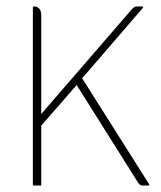

<svg xmlns="http://www.w3.org/2000/svg" viewBox="-20 -576 499 596"><path d="M108 -186V-3Q108 0 105 0H85Q82 0 82 -3V-553Q82 -556 85 -556H87Q95 -556 101.5 -549.5Q108 -543 108 -528V-222L389 -547Q394 -552 397 -554Q400 -556 407 -556H421Q423 -556 424 -554.5Q425 -553 423 -551L235 -333L443 -4Q445 0 440 0H425Q418 0 415 -2Q412 -4 408 -10L218 -312Z"/></svg>

Font: Zain ExtraLight
Style: Regular
Weight: 200
Designer: Zain,Boutros
Foundry: Mobile Telecommunications Company (Zain), 2024
Version: Version 1.51; ttfautohint (v1.8.4)